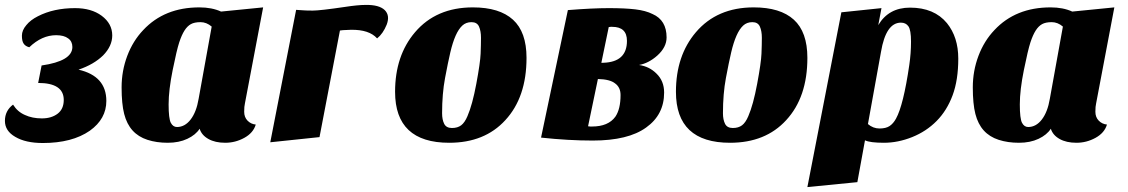

<svg xmlns="http://www.w3.org/2000/svg" viewBox="-23 -560 4584 780"><path d="M409 -150Q409 -77 342 -29Q270 21 151 21Q81 21 39 -4Q-3 -28 -3 -69Q-3 -110 30 -135Q48 -106 78 -93Q108 -79 147 -79Q186 -79 211 -98Q236 -117 236 -154Q236 -223 132 -223L146 -294Q271 -312 271 -369Q271 -392 254 -404Q237 -417 205 -417Q147 -417 96 -368Q80 -372 73 -383Q66 -393 66 -415Q66 -437 84 -458Q101 -479 131 -494Q195 -527 282 -527Q348 -527 390 -496Q433 -464 433 -416Q433 -373 396 -335Q358 -298 296 -277Q409 -251 409 -150Z M559 -438Q645 -530 787 -530Q838 -530 875 -513L1046 -530L972 -140Q969 -128 969 -106Q969 -84 982.5 -70Q996 -56 1016 -54Q1006 -20 969.5 0Q933 20 892 20Q851 20 823.5 4.5Q796 -11 788 -37Q772 -12 738 4Q704 20 658.5 20Q613 20 576 8Q539 -4 515.5 -30Q492 -56 481.5 -97Q471 -138 471 -205Q471 -272 494 -333Q517 -394 559 -438ZM696 -44Q728 -44 751.5 -74.5Q775 -105 784 -159L837 -452Q816 -470 791.5 -470Q767 -470 752.5 -462Q738 -454 726.5 -436Q715 -418 705 -387.5Q695 -357 678.5 -275.5Q662 -194 662 -136Q662 -78 671 -61Q680 -44 696 -44Z M1548 -460Q1562 -497 1540 -519Q1517 -541 1462 -540Q1431 -540 1379 -532Q1277 -517 1248 -517Q1220 -517 1210 -518Q1205 -518 1180 -520L1075 18L1275 -3L1358 -436Q1371 -438 1381 -438L1403 -439Q1477 -440 1509 -404Q1533 -423 1548 -460Z M1802 20Q1582 20 1582 -187Q1582 -334 1663 -429Q1749 -530 1898 -530Q2006 -530 2061 -480Q2116 -430 2116 -325Q2116 -165 2030 -72Q1946 20 1802 20ZM1773 -100Q1773 -74 1781.5 -57Q1790 -40 1813 -40Q1836 -40 1850.5 -51Q1865 -62 1876 -88Q1896 -134 1912 -219.5Q1928 -305 1929.5 -342Q1931 -379 1931 -406.5Q1931 -434 1923 -452Q1915 -470 1892.5 -470Q1870 -470 1855 -456Q1840 -442 1828 -415Q1816 -388 1806.5 -347.5Q1797 -307 1785 -243Q1773 -179 1773 -100Z M2420 -305 2450 -450Q2455 -451 2458 -451H2464Q2524 -451 2524 -394Q2524 -308 2428 -305ZM2382 -46H2375Q2373 -46 2366 -47L2406 -239Q2455 -238 2476 -221Q2498 -205 2498 -174Q2498 -117 2477 -86Q2448 -46 2382 -46ZM2647 -334Q2685 -368 2685 -408Q2685 -478 2628 -503Q2600 -517 2558 -522Q2516 -527 2450 -527Q2384 -527 2284 -519L2175 -1Q2286 11 2385 11Q2529 11 2602 -42Q2675 -94 2675 -184Q2675 -231 2644 -261Q2615 -290 2573 -296Q2612 -303 2647 -334Z M2943 20Q2723 20 2723 -187Q2723 -334 2804 -429Q2890 -530 3039 -530Q3147 -530 3202 -480Q3257 -430 3257 -325Q3257 -165 3171 -72Q3087 20 2943 20ZM2914 -100Q2914 -74 2922.5 -57Q2931 -40 2954 -40Q2977 -40 2991.5 -51Q3006 -62 3017 -88Q3037 -134 3053 -219.5Q3069 -305 3070.5 -342Q3072 -379 3072 -406.5Q3072 -434 3064 -452Q3056 -470 3033.5 -470Q3011 -470 2996 -456Q2981 -442 2969 -415Q2957 -388 2947.5 -347.5Q2938 -307 2926 -243Q2914 -179 2914 -100Z M3491 10 3460 180 3257 200 3395 -510 3558 -527 3545 -458Q3587 -529 3674 -529Q3772 -529 3824 -466Q3870 -409 3870 -322Q3870 -235 3847 -173Q3824 -111 3782 -68.5Q3740 -26 3682.5 -3Q3625 20 3568 20Q3511 20 3491 10ZM3503 -56Q3524 -38 3550 -38Q3576 -38 3591 -48Q3606 -58 3617 -78Q3647 -132 3671 -296Q3678 -344 3678 -391Q3678 -438 3667.5 -453Q3657 -468 3637 -468Q3576 -468 3556 -349Z M4017 -438Q4103 -530 4245 -530Q4296 -530 4333 -513L4504 -530L4430 -140Q4427 -128 4427 -106Q4427 -84 4440.5 -70Q4454 -56 4474 -54Q4464 -20 4427.5 0Q4391 20 4350 20Q4309 20 4281.5 4.5Q4254 -11 4246 -37Q4230 -12 4196 4Q4162 20 4116.5 20Q4071 20 4034 8Q3997 -4 3973.5 -30Q3950 -56 3939.5 -97Q3929 -138 3929 -205Q3929 -272 3952 -333Q3975 -394 4017 -438ZM4154 -44Q4186 -44 4209.5 -74.5Q4233 -105 4242 -159L4295 -452Q4274 -470 4249.5 -470Q4225 -470 4210.5 -462Q4196 -454 4184.5 -436Q4173 -418 4163 -387.5Q4153 -357 4136.5 -275.5Q4120 -194 4120 -136Q4120 -78 4129 -61Q4138 -44 4154 -44Z"/></svg>

Font: Sansita One
Style: Regular
Weight: 400
Designer: Pablo Cosgaya
Foundry: Omnibus-Type
Version: Version 1.001